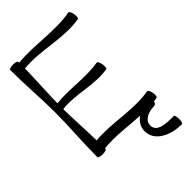

<svg xmlns="http://www.w3.org/2000/svg" viewBox="-306 -910 1246 1246"><g transform="rotate(-45 316.5 -287.5)"><path d="M42 -800C42 -667 54 -533 54 -400C54 -267 42 -133 42 0C42 6 59 12 80 12C101 12 117 6 117 0V-5C220 -17 324 1 428 6C397 29 376 61 378 101C380 192 481 237 582 237C588 237 593 221 593 200C593 179 588 162 582 162C511 162 432 160 430 99C429 51 483 26 537 26C547 26 556 17 558 4C567 3 577 1 587 -1C593 -2 595 -19 592 -40C588 -60 580 -76 573 -74C422 -48 268 -94 116 -80C114 -179 107 -278 106 -377C233 -392 360 -341 487 -363C493 -364 495 -382 492 -402C488 -422 480 -438 473 -437C352 -416 228 -444 106 -430C108 -533 115 -636 117 -739C273 -755 431 -696 587 -723C593 -724 595 -742 592 -762C588 -782 580 -798 573 -797C423 -770 269 -807 117 -792C117 -794 117 -797 117 -800C117 -806 101 -812 80 -812C59 -812 42 -806 42 -800Z"/></g></svg>

Font: Nupuram Light
Style: Regular
Weight: 300
Designer: Santhosh Thottingal (santhosh.thottingal@gmail.com)
Foundry: SMC
Version: Version 1.000